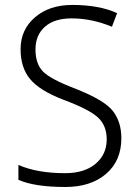

<svg xmlns="http://www.w3.org/2000/svg" viewBox="-20 -744 556 774"><path d="M54.2 -19V-79.1Q129.9 -45.9 242.2 -45.9Q320.3 -45.9 365.2 -83.7Q410.2 -121.6 410.2 -182.1Q410.2 -238.3 374.3 -271Q338.4 -303.7 235.8 -341.8Q140.6 -378.4 101.8 -424.6Q63 -470.7 63 -545.9Q63 -624.5 121.1 -674.3Q179.2 -724.1 271 -724.1Q380.4 -724.1 452.1 -690.9L431.2 -636.2Q349.6 -669.9 269 -669.9Q198.7 -669.9 160.9 -636Q123 -602.1 123 -544.9Q123 -486.8 153.3 -455.8Q183.6 -424.8 282.2 -387.2Q399.4 -341.3 434.3 -297.4Q469.2 -253.4 469.2 -187Q469.2 -95.7 407.5 -43Q345.7 9.8 243.2 9.8Q120.1 9.8 54.2 -19Z"/></svg>

Font: Droid Sans TV
Style: Regular
Weight: 300
Version: Version 1.00